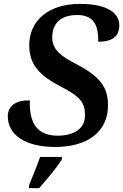

<svg xmlns="http://www.w3.org/2000/svg" viewBox="-20 -744 632 985"><path d="M264 10C427 10 534 -67 534 -203C534 -293 499 -348 372 -415C298 -453 248 -486 248 -552C248 -642 314 -667 375 -667C468 -667 485 -605 484 -530C561 -530 592 -561 592 -614C592 -669 545 -724 389 -724C229 -724 130 -638 130 -512C130 -408 189 -354 288 -302C395 -247 416 -217 416 -151C416 -85 361 -48 276 -48C182 -48 129 -98 133 -229C67 -231 20 -204 20 -148C20 -50 112 10 264 10ZM128 221H181C220 176 265 124 297 75L298 61H186C169 109 148 160 130 204Z"/></svg>

Font: Noto Serif Semi
Style: Italic
Weight: 600
Italic angle: -12°
Designer: Monotype Design Team
Foundry: Monotype Imaging Inc.
Version: Version 1.901